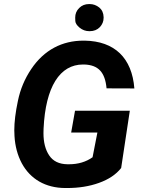

<svg xmlns="http://www.w3.org/2000/svg" viewBox="-20 -922 706 951"><path d="M421.4 -901.9C401.4 -901.9 385.3 -895.5 372.1 -882.3C358.9 -869.1 352.5 -853.5 352.5 -835C352.5 -834 352.5 -828.1 353 -817.9C353.5 -807.6 360.4 -796.4 374.5 -784.7C388.7 -773.4 404.3 -767.6 421.9 -767.6C422.9 -767.6 423.8 -767.6 424.8 -767.6C445.3 -767.6 461.9 -774.4 474.6 -787.6C486.8 -800.8 493.2 -815.9 493.2 -834C493.2 -835 493.2 -835.9 493.2 -836.9C492.7 -857.4 485.4 -873.5 471.7 -884.8C457.5 -896 441.9 -901.9 424.3 -901.9C423.3 -901.9 422.4 -901.9 421.4 -901.9ZM623 -373.5H351.6L332.5 -265.6H462.4L438.5 -143.1C406.2 -120.1 367.2 -108.4 321.8 -108.4C319.3 -108.4 316.9 -108.4 314.5 -108.4C272.9 -108.9 242.7 -123.5 223.6 -152.3C204.6 -180.7 195.3 -217.3 195.3 -262.2C195.3 -269.5 195.3 -276.9 195.8 -284.7C205.6 -493.2 276.9 -602.5 391.1 -602.5C393.6 -602.5 395.5 -602.5 397.5 -602.5C467.3 -600.1 500.5 -564 507.8 -484.4L645.5 -483.9C633.8 -634.8 547.9 -718.3 399.4 -720.7C397.5 -720.7 395 -720.7 393.1 -720.7C288.6 -720.7 198.7 -675.3 134.8 -580.1C102.5 -532.2 80.6 -480 68.8 -422.9C56.6 -365.7 50.8 -316.9 50.8 -276.9C50.8 -267.1 51.3 -257.3 51.8 -248C54.7 -197.8 66.9 -152.8 87.9 -113.3C130.4 -34.7 205.6 8.8 302.7 9.3C306.2 9.3 309.1 9.3 312.5 9.3C370.1 9.3 422.9 1 470.2 -16.1C518.1 -33.2 554.7 -57.6 580.1 -89.8Z"/></svg>

Font: Roboto
Style: Bold Italic
Weight: 700
Italic angle: -12°
Designer: Google
Version: Version 2.137; 2017